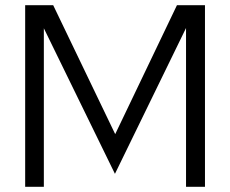

<svg xmlns="http://www.w3.org/2000/svg" viewBox="-20 -720 887 740"><path d="M77 0H149V-611L423 -50L697 -612V0H770V-700H662L424 -203L185 -700H77Z"/></svg>

Font: Red Hat Display
Style: Regular
Weight: 400
Designer: Pentagram, MCKL
Foundry: Pentagram, MCKL
Version: Version 1.023